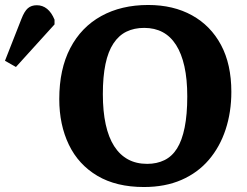

<svg xmlns="http://www.w3.org/2000/svg" viewBox="-195 -737 992 771"><path d="M383 14Q272 14 196 -31Q120 -76 81.5 -156Q43 -236 43 -339Q43 -459 87 -543.5Q131 -628 211.5 -672.5Q292 -717 400 -717Q501 -717 576 -675.5Q651 -634 692.5 -556.5Q734 -479 734 -368Q734 -287 711 -217Q688 -147 643.5 -95Q599 -43 533.5 -14.5Q468 14 383 14ZM396 -79Q435 -79 465.5 -94Q496 -109 516 -141Q536 -173 546.5 -225Q557 -277 557 -350Q557 -419 545.5 -470.5Q534 -522 512 -556.5Q490 -591 458 -608Q426 -625 384 -625Q344 -625 313 -610Q282 -595 260.5 -562.5Q239 -530 228.5 -479.5Q218 -429 218 -359Q218 -290 229.5 -237.5Q241 -185 263.5 -150Q286 -115 319 -97Q352 -79 396 -79ZM-131 -468 -175 -493 -109 -661Q-97 -692 -83 -704Q-69 -716 -47 -716Q-24 -716 -6 -701.5Q12 -687 24 -658V-639Z"/></svg>

Font: Literata 18pt
Style: Bold
Weight: 700
Designer: Latin by Veronika Burian and Jose Scaglione. Greek by Irene Vlachou. Cyrillic by Vera Evstafieva.
Foundry: TypeTogether
Version: Version 3.103;gftools[0.9.29]